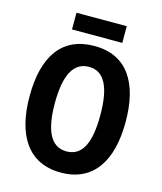

<svg xmlns="http://www.w3.org/2000/svg" viewBox="-128 -973 911 1077"><g transform="rotate(15 327.0 -434.5)"><path d="M473 -879H181V-782H473ZM606 -358C606 -584 518 -725 328 -725C141 -725 48 -593 48 -359C48 -134 137 10 327 10C517 10 606 -133 606 -358ZM195 -358C195 -518 237 -604 328 -604C418 -604 459 -520 459 -358C459 -195 418 -113 327 -113C237 -113 195 -198 195 -358Z"/></g></svg>

Font: Noto Sans Devanagari Condensed
Style: Bold
Weight: 700
Width: 3
Designer: Jelle Bosma - Monotype Design Team
Foundry: Monotype Imaging Inc.
Version: Version 2.004